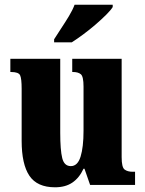

<svg xmlns="http://www.w3.org/2000/svg" viewBox="-20 -786 617 816"><path d="M214 10Q138 10 105 -39Q72 -88 72 -188V-409Q72 -452 65.5 -466Q59 -480 27 -480H24V-536H236V-222Q236 -148 244.5 -114Q253 -80 281 -80Q310 -80 322.5 -120.5Q335 -161 335 -230V-418Q335 -461 323.5 -470.5Q312 -480 290 -480H287V-536H497V-118Q497 -75 509.5 -65.5Q522 -56 544 -56H554V0H363L339 -69H335Q317 -30 287.5 -10Q258 10 214 10ZM210 -619Q223 -640 240 -665.5Q257 -691 273 -717.5Q289 -744 297 -766H459V-756Q451 -743 431.5 -723.5Q412 -704 386.5 -682Q361 -660 334 -640Q307 -620 285 -606H210Z"/></svg>

Font: Noto Serif Thai ExtraCondensed Black
Style: Regular
Weight: 900
Width: 2
Designer: Monotype Design Team
Foundry: Monotype Imaging Inc.
Version: Version 2.002; ttfautohint (v1.8.4.7-5d5b)